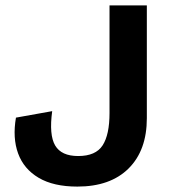

<svg xmlns="http://www.w3.org/2000/svg" viewBox="-20 -680 639 710"><path d="M523 -660V-243Q523 -124 455.5 -57Q388 10 266 10Q178 10 123 -22.5Q68 -55 47 -112.5Q26 -170 39 -245L173 -269Q161 -181 184 -142Q207 -103 269 -103Q334 -103 359.5 -142.5Q385 -182 385 -262V-660Z"/></svg>

Font: Work Sans SemiBold
Style: Regular
Weight: 600
Designer: Wei Huang
Foundry: Wei Huang
Version: Version 2.010; ttfautohint (v1.8.3)